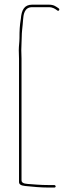

<svg xmlns="http://www.w3.org/2000/svg" viewBox="-20 -738 343 843"><path d="M73.5 -518C73.5 -542 75.5 -558.3 75.5 -578C75.5 -597.3 78.3 -614.2 79.5 -629L81.5 -653C83 -670 85.2 -706.5 121 -706.5L194 -706.5C212.6 -706.5 223.1 -698.3 231.5 -692C237.5 -687.5 243.2 -695 238.8 -700.4C225.6 -709.3 217.5 -717.5 194 -717.5H121C87 -717.5 74.5 -694.5 71.5 -655C71.4 -654.8 71.4 -654.3 71.3 -653.9C66.5 -625.2 65.5 -603.8 65.5 -571C65.5 -553.5 62.6 -537.3 62.5 -517.4C63.1 -505.9 63.5 -492.7 63.5 -480V61C63.5 70.8 70.8 76.6 90.2 78.6C122.9 81.9 157.8 85.5 194 85.5H219C222 85.5 224.5 82.7 224.5 80.5C224.5 77.7 221 74.5 219 74.5H194C175.9 74.5 157.1 73.8 140 72.5L114 70.5C99.5 69.3 74.5 70.1 74.5 54V-480C74.5 -493.4 73.5 -506 73.5 -518Z"/></svg>

Font: CiSf OpenHand
Style: Hln
Weight: 400
Foundry: Cannot Into Space Fonts
Version: Version 0.7892